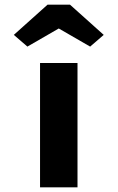

<svg xmlns="http://www.w3.org/2000/svg" viewBox="-20 -800 502 820"><path d="M151 0V-531H311V0ZM97 -601 39 -651 183 -780H279L423 -651L365 -601L216 -687H246Z"/></svg>

Font: Lexend Mega
Style: Bold
Weight: 700
Version: Version 1.007